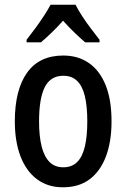

<svg xmlns="http://www.w3.org/2000/svg" viewBox="-20 -786 537 816"><path d="M454 -270Q454 -185 430.5 -122Q407 -59 361.5 -24.5Q316 10 247 10Q183 10 137 -24.5Q91 -59 67 -122Q43 -185 43 -270Q43 -404 95 -477Q147 -550 249 -550Q312 -550 358 -518Q404 -486 429 -424Q454 -362 454 -270ZM146 -270Q146 -207 157 -163.5Q168 -120 190.5 -97.5Q213 -75 249 -75Q285 -75 307.5 -97Q330 -119 340.5 -162.5Q351 -206 351 -270Q351 -335 340.5 -378Q330 -421 307.5 -442.5Q285 -464 249 -464Q195 -464 170.5 -416Q146 -368 146 -270ZM301 -766Q312 -744 329.5 -717Q347 -690 367 -664Q387 -638 403 -617V-606H342Q320 -625 296 -648Q272 -671 248 -698Q224 -671 199 -647Q174 -623 154 -606H93V-617Q111 -640 130.5 -666.5Q150 -693 167 -719Q184 -745 195 -766Z"/></svg>

Font: Noto Sans Bengali Condensed Medium
Style: Regular
Weight: 500
Width: 3
Designer: Jelle Bosma - Monotype Design Team
Foundry: Monotype Imaging Inc.
Version: Version 2.003